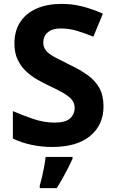

<svg xmlns="http://www.w3.org/2000/svg" viewBox="-20 -744 591 985"><path d="M511 -198Q511 -103 442.5 -46.5Q374 10 248 10Q193 10 141.5 -1Q90 -12 46 -33V-174Q97 -152 151.5 -133.5Q206 -115 260 -115Q316 -115 339.5 -136.5Q363 -158 363 -191Q363 -218 344.5 -237Q326 -256 295 -272.5Q264 -289 224 -308Q199 -320 170 -336.5Q141 -353 114.5 -377.5Q88 -402 71 -437Q54 -472 54 -521Q54 -585 83.5 -630.5Q113 -676 167.5 -700Q222 -724 296 -724Q352 -724 402.5 -711Q453 -698 508 -674L459 -556Q410 -576 371 -587Q332 -598 291 -598Q248 -598 225 -578Q202 -558 202 -526Q202 -501 217 -483.5Q232 -466 262 -450Q292 -434 337 -412Q392 -386 430.5 -358Q469 -330 490 -292Q511 -254 511 -198ZM352 71Q342 93 329.5 117.5Q317 142 302.5 168Q288 194 271 221H184V208Q190 188 196 162Q202 136 207 109Q212 82 214 61H352Z"/></svg>

Font: Noto Sans NKo Unjoined
Style: Bold
Weight: 700
Designer: Monotype Design Team
Foundry: Monotype Imaging Inc.
Version: Version 2.004